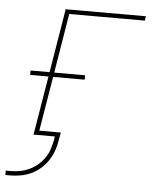

<svg xmlns="http://www.w3.org/2000/svg" viewBox="-99 -564 650 782"><g transform="rotate(5 226.0 -173.0)"><path d="M-48 174V156H-28Q-9 156 10 152.5Q29 149 47.5 140.5Q66 132 82 118.5Q98 105 109.5 88Q121 71 127 52.5Q133 34 137 15L139 0H52L92 -241H17V-259H95L138 -520H466L463 -502H154L114 -259H240V-241H111L74 -18H162L156 15Q153 36 145.5 57Q138 78 125.5 97Q113 116 95.5 131.5Q78 147 57.5 156.5Q37 166 15 170Q-7 174 -28 174Z"/></g></svg>

Font: Iosevka SS04 Thin Oblique
Style: Regular
Weight: 100
Italic angle: -9°
Monospace: yes
Designer: Belleve Invis
Foundry: Belleve Invis
Version: Version 19.0.0; ttfautohint (v1.8.4)